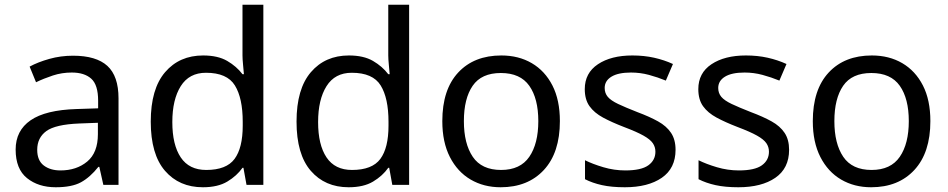

<svg xmlns="http://www.w3.org/2000/svg" viewBox="-20 -780 3999 810"><path d="M288 -545Q386 -545 433 -502Q480 -459 480 -365V0H416L399 -76H395Q360 -32 321.5 -11Q283 10 215 10Q142 10 94 -28.5Q46 -67 46 -149Q46 -229 109 -272.5Q172 -316 303 -320L394 -323V-355Q394 -422 365 -448Q336 -474 283 -474Q241 -474 203 -461.5Q165 -449 132 -433L105 -499Q140 -518 188 -531.5Q236 -545 288 -545ZM314 -259Q214 -255 175.5 -227Q137 -199 137 -148Q137 -103 164.5 -82Q192 -61 235 -61Q303 -61 348 -98.5Q393 -136 393 -214V-262Z M836 10Q736 10 676 -59.5Q616 -129 616 -267Q616 -405 676.5 -475.5Q737 -546 837 -546Q899 -546 938.5 -523Q978 -500 1003 -467H1009Q1008 -480 1005.5 -505.5Q1003 -531 1003 -546V-760H1091V0H1020L1007 -72H1003Q979 -38 939 -14Q899 10 836 10ZM850 -63Q935 -63 969.5 -109.5Q1004 -156 1004 -250V-266Q1004 -366 971 -419.5Q938 -473 849 -473Q778 -473 742.5 -416.5Q707 -360 707 -265Q707 -169 742.5 -116Q778 -63 850 -63Z M1451 10Q1351 10 1291 -59.5Q1231 -129 1231 -267Q1231 -405 1291.5 -475.5Q1352 -546 1452 -546Q1514 -546 1553.5 -523Q1593 -500 1618 -467H1624Q1623 -480 1620.5 -505.5Q1618 -531 1618 -546V-760H1706V0H1635L1622 -72H1618Q1594 -38 1554 -14Q1514 10 1451 10ZM1465 -63Q1550 -63 1584.5 -109.5Q1619 -156 1619 -250V-266Q1619 -366 1586 -419.5Q1553 -473 1464 -473Q1393 -473 1357.5 -416.5Q1322 -360 1322 -265Q1322 -169 1357.5 -116Q1393 -63 1465 -63Z M2342 -269Q2342 -136 2274.5 -63Q2207 10 2092 10Q2021 10 1965.5 -22.5Q1910 -55 1878 -117.5Q1846 -180 1846 -269Q1846 -402 1913 -474Q1980 -546 2095 -546Q2168 -546 2223.5 -513.5Q2279 -481 2310.5 -419.5Q2342 -358 2342 -269ZM1937 -269Q1937 -174 1974.5 -118.5Q2012 -63 2094 -63Q2175 -63 2213 -118.5Q2251 -174 2251 -269Q2251 -364 2213 -418Q2175 -472 2093 -472Q2011 -472 1974 -418Q1937 -364 1937 -269Z M2830 -148Q2830 -70 2772 -30Q2714 10 2616 10Q2560 10 2519.5 1Q2479 -8 2448 -24V-104Q2480 -88 2525.5 -74.5Q2571 -61 2618 -61Q2685 -61 2715 -82.5Q2745 -104 2745 -140Q2745 -160 2734 -176Q2723 -192 2694.5 -208Q2666 -224 2613 -244Q2561 -264 2524 -284Q2487 -304 2467 -332Q2447 -360 2447 -404Q2447 -472 2502.5 -509Q2558 -546 2648 -546Q2697 -546 2739.5 -536.5Q2782 -527 2819 -510L2789 -440Q2755 -454 2718 -464Q2681 -474 2642 -474Q2588 -474 2559.5 -456.5Q2531 -439 2531 -409Q2531 -387 2544 -371.5Q2557 -356 2587.5 -341.5Q2618 -327 2669 -307Q2720 -288 2756 -268Q2792 -248 2811 -219.5Q2830 -191 2830 -148Z M3309 -148Q3309 -70 3251 -30Q3193 10 3095 10Q3039 10 2998.5 1Q2958 -8 2927 -24V-104Q2959 -88 3004.5 -74.5Q3050 -61 3097 -61Q3164 -61 3194 -82.5Q3224 -104 3224 -140Q3224 -160 3213 -176Q3202 -192 3173.5 -208Q3145 -224 3092 -244Q3040 -264 3003 -284Q2966 -304 2946 -332Q2926 -360 2926 -404Q2926 -472 2981.5 -509Q3037 -546 3127 -546Q3176 -546 3218.5 -536.5Q3261 -527 3298 -510L3268 -440Q3234 -454 3197 -464Q3160 -474 3121 -474Q3067 -474 3038.5 -456.5Q3010 -439 3010 -409Q3010 -387 3023 -371.5Q3036 -356 3066.5 -341.5Q3097 -327 3148 -307Q3199 -288 3235 -268Q3271 -248 3290 -219.5Q3309 -191 3309 -148Z M3905 -269Q3905 -136 3837.5 -63Q3770 10 3655 10Q3584 10 3528.5 -22.5Q3473 -55 3441 -117.5Q3409 -180 3409 -269Q3409 -402 3476 -474Q3543 -546 3658 -546Q3731 -546 3786.5 -513.5Q3842 -481 3873.5 -419.5Q3905 -358 3905 -269ZM3500 -269Q3500 -174 3537.5 -118.5Q3575 -63 3657 -63Q3738 -63 3776 -118.5Q3814 -174 3814 -269Q3814 -364 3776 -418Q3738 -472 3656 -472Q3574 -472 3537 -418Q3500 -364 3500 -269Z"/></svg>

Font: Noto Sans Sogdian
Style: Regular
Weight: 400
Designer: Monotype Design Team
Foundry: Monotype Imaging Inc.
Version: Version 2.002; ttfautohint (v1.8.4.7-5d5b)